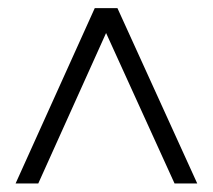

<svg xmlns="http://www.w3.org/2000/svg" viewBox="-20 -689 513 463"><path d="M17.6 -246.6 208.5 -669.4H263.2L455.6 -246.6H400.9L235.8 -609.4L72.3 -246.6Z"/></svg>

Font: Elstob 14pt SemiBold
Style: Regular
Weight: 600
Designer: Peter S. Baker
Version: Version 1.015